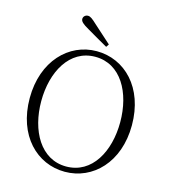

<svg xmlns="http://www.w3.org/2000/svg" viewBox="-134 -1039 1027 1160"><g transform="rotate(15 379.5 -458.5)"><path d="M438 -797C401 -830 364 -864 330 -894C300 -922 287 -932 272 -932C256 -932 243 -920 243 -905C243 -889 257 -876 296 -854C338 -829 382 -804 426 -779ZM379 15C554 15 699 -129 699 -361C699 -597 554 -739 379 -739C205 -739 60 -593 60 -361C60 -126 205 15 379 15ZM379 -18C219 -18 132 -177 132 -361C132 -545 219 -704 379 -704C540 -704 626 -545 626 -361C626 -177 540 -18 379 -18Z"/></g></svg>

Font: Source Han Serif TW VF
Style: Regular
Weight: 250
Designer: Ryoko NISHIZUKA 西塚涼子 (kana & ideographs); Frank Grießhammer (Latin, Greek & Cyrillic); Wenlong ZHANG 张文龙 (bopomofo); San
Foundry: Adobe
Version: Version 2.002;hotconv 1.1.0;makeotfexe 2.6.0